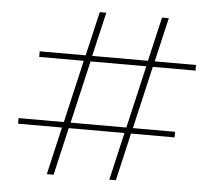

<svg xmlns="http://www.w3.org/2000/svg" viewBox="-51 -755 915 820"><g transform="rotate(5 406.5 -344.5)"><path d="M590 -486 528 -218H709V-194H522L475 10H447L494 -194H255L208 10H179L226 -194H38V-218H232L294 -486H103V-510H300L344 -699H372L328 -510H567L611 -699H640L596 -510H773V-486ZM562 -486H323L261 -218H500Z"/></g></svg>

Font: Taviraj Thin
Style: Regular
Weight: 100
Designer: Katatrad Team
Foundry: CadsonDemak
Version: Version 1.030